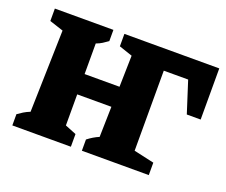

<svg xmlns="http://www.w3.org/2000/svg" viewBox="-88 -622 890 755"><g transform="rotate(20 357.5 -244.5)"><path d="M24 0V-47Q35 -55 46.5 -62Q58 -69 73 -75L82 -418L24 -437V-489H269V-442Q258 -434 247 -427Q236 -420 222 -415V-287H368L371 -418L315 -437V-489H712V-275H654L612 -406H510V-71L595 -52V0H315V-47Q338 -65 362 -75L365 -202H222V-72L269 -53V0Z"/></g></svg>

Font: Piazzolla
Style: Bold
Weight: 700
Designer: Juan Pablo del Peral
Foundry: Huerta Tipografica
Version: Version 1.330